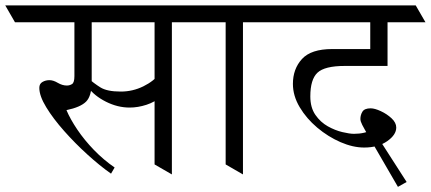

<svg xmlns="http://www.w3.org/2000/svg" viewBox="-62 -665 1642 732"><path d="M273.9 -332V-367.2Q295.4 -347.7 320.8 -331.8Q346.2 -315.9 398.4 -315.9Q443.8 -315.9 484.6 -335.9Q525.4 -356 547.4 -385.7V-294.4Q529.3 -276.4 496.6 -265.6Q463.9 -254.9 432.1 -254.9Q386.2 -254.9 341.8 -277.3Q297.4 -299.8 273.9 -332ZM393.1 -644.5 430.2 -580.1H-4.9L-42 -644.5ZM701.2 -644.5 738.3 -580.1H294.4L257.3 -644.5ZM221.7 -620.1H287.6V-353Q287.6 -299.3 266.4 -277.8Q245.1 -256.3 191.4 -245.1Q206.1 -210.4 232.9 -170.7Q259.8 -130.9 296.1 -93.3Q332.5 -55.7 375 -26.4L361.3 -2.9Q318.8 -32.7 271.5 -75.7Q224.1 -118.7 182.4 -165.8Q140.6 -212.9 114.3 -256.1Q87.9 -299.3 87.9 -330.1Q87.9 -345.7 99.9 -352.5Q111.8 -359.4 126.5 -359.4Q141.1 -359.4 158.4 -349.1Q175.8 -338.9 192.9 -338.9Q203.6 -338.9 212.6 -344.5Q221.7 -350.1 221.7 -375ZM527.3 -38.1V-644.5H593.3V0Z M844.2 -644.5 881.3 -580.1H690.9L653.8 -644.5ZM971.7 -644.5 1008.8 -580.1H818.4L781.2 -644.5ZM798.3 -38.1V-644.5H864.3V0Z M1349.6 -600.6H1415.5V-413.6H1252.4Q1175.8 -413.6 1148.4 -387.9Q1121.1 -362.3 1121.1 -297.4Q1121.1 -254.9 1140.4 -227.1Q1159.7 -199.2 1187.5 -183.6Q1215.3 -168 1243.2 -161.4Q1271 -154.8 1287.6 -154.8Q1329.6 -154.8 1359.4 -171.9L1488.3 28.8L1455.1 47.4L1347.2 -138.7Q1326.2 -174.8 1319.1 -188.7Q1312 -202.6 1312 -211.4Q1312 -226.6 1319.8 -239.3Q1327.6 -252 1351.1 -252Q1366.7 -252 1389.9 -241.2Q1413.1 -230.5 1430.9 -213.9Q1448.7 -197.3 1448.7 -178.7Q1448.7 -150.9 1414.1 -126.7Q1379.4 -102.5 1326.2 -102.5Q1283.7 -102.5 1236.3 -123Q1189 -143.6 1147.7 -178.2Q1106.4 -212.9 1080.6 -256.3Q1054.7 -299.8 1054.7 -345.2Q1054.7 -402.3 1089.4 -440.2Q1124 -478 1204.6 -478H1349.6ZM1373.5 -644.5 1410.6 -580.1H961.9L924.8 -644.5ZM1522.9 -644.5 1560.1 -580.1H1120.1L1083 -644.5Z"/></svg>

Font: Annapurna SIL
Style: Regular
Weight: 400
Designer: Peter Martin, Annie Olsen
Foundry: SIL International
Version: Version 2.000